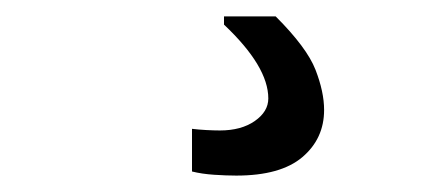

<svg xmlns="http://www.w3.org/2000/svg" viewBox="-20 -46 540 234"><path d="M214 111Q222 112 231.5 112.5Q241 113 248 113Q274 113 290.5 101.5Q307 90 307 74Q307 35 253 -16V-26H316Q354 12 364.5 39Q375 66 375 88Q375 123 348.5 145.5Q322 168 268 168Q256 168 241 167Q226 166 214 163Z"/></svg>

Font: D2Coding ligature
Style: Regular
Weight: 400
Monospace: yes
Designer: Yong-Rak Park; Jeong-Hwan Yoon; Sang-Min Lee;
Foundry: NHN Corporation
Version: Version 1.3.2; Build 20180524